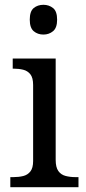

<svg xmlns="http://www.w3.org/2000/svg" viewBox="-20 -780 360 800"><path d="M23 0V-42H36Q58 -42 76.5 -46.5Q95 -51 106.5 -65.5Q118 -80 118 -109V-426Q118 -456 106.5 -470.5Q95 -485 76.5 -489.5Q58 -494 36 -494H33V-536H212V-114Q212 -83 223 -67.5Q234 -52 253 -47Q272 -42 294 -42H307V0ZM161 -636Q137 -636 120.5 -650Q104 -664 104 -698Q104 -733 120.5 -746.5Q137 -760 161 -760Q184 -760 201 -746.5Q218 -733 218 -698Q218 -664 201 -650Q184 -636 161 -636Z"/></svg>

Font: Noto Serif Hebrew
Style: Regular
Weight: 400
Designer: Monotype Design Team
Foundry: Monotype Imaging Inc.
Version: Version 2.003